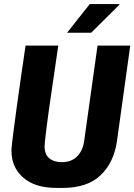

<svg xmlns="http://www.w3.org/2000/svg" viewBox="-20 -909 657 939"><path d="M255 10Q151 10 93.5 -40.5Q36 -91 36 -172Q36 -183 39 -209.5Q42 -236 47.5 -278Q53 -320 61 -379Q69 -438 80 -514.5Q91 -591 105 -686H265Q248 -569 236 -487.5Q224 -406 216.5 -352.5Q209 -299 205.5 -267.5Q202 -236 200 -219.5Q198 -203 198 -194Q198 -154 221 -135Q244 -116 283 -116Q330 -116 358 -145Q386 -174 392 -222L457 -686H617L552 -219Q537 -114 472 -52Q407 10 287 10ZM308 -749 419 -889H563L564 -886L426 -749Z"/></svg>

Font: Chivo Mono
Style: Bold Italic
Weight: 700
Italic angle: -8.05°
Monospace: yes
Version: Version 1.008